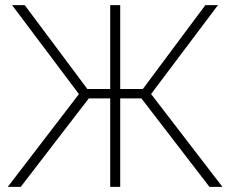

<svg xmlns="http://www.w3.org/2000/svg" viewBox="-20 -731 903 751"><path d="M301.3 -346.2 27.3 -710.9H76.7L321.8 -382.8H426.3L425.8 -346.2ZM329.6 -349.1 61 0H10.3L304.7 -383.8ZM450.2 -710.9V0H411.1V-710.9ZM832.5 -710.9 558.1 -346.2H435.1V-382.8H538.6L783.2 -710.9ZM799.3 0 530.8 -349.1 555.2 -383.8 850.1 0Z"/></svg>

Font: Roboto ExtraLight
Style: Regular
Weight: 250
Designer: Christian Robertson
Foundry: Google
Version: Version 3.009; 2024